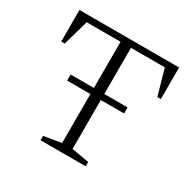

<svg xmlns="http://www.w3.org/2000/svg" viewBox="-148 -809 960 958"><g transform="rotate(30 332.0 -330.0)"><path d="M202 0V-25L302 -42V-324H168V-359H302V-625H107L65 -478H45V-660H619V-478H599L557 -625H362V-359H496V-324H362V-42L462 -25V0Z"/></g></svg>

Font: Spectral SC ExtraLight
Style: Regular
Weight: 275
Designer: Jean-Baptiste Levee
Foundry: Production Type
Version: Version 2.001